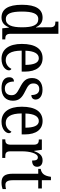

<svg xmlns="http://www.w3.org/2000/svg" viewBox="874 -1674 810 2599"><g transform="rotate(90 1279.5 -375.0)"><path d="M218 10C286 10 325 -29 351 -91H354L364 0H514V-41H506C467 -41 438 -52 438 -111V-760H273V-719H280C317 -719 350 -710 350 -650V-565C350 -529 350 -490 353 -458H348C324 -510 286 -546 220 -546C107 -546 45 -460 45 -267C45 -75 107 10 218 10ZM238 -48C165 -48 137 -120 137 -266C137 -410 165 -488 237 -488C323 -488 350 -410 350 -267C350 -129 320 -48 238 -48Z M777 10C884 10 933 -50 933 -90C933 -108 923 -119 913 -124C892 -83 853 -47 794 -47C712 -47 667 -114 666 -263H950V-305C950 -463 881 -546 768 -546C645 -546 575 -452 575 -264C575 -90 648 10 777 10ZM859 -314H667C671 -430 705 -495 769 -495C834 -495 858 -422 859 -314Z M1175 10C1280 10 1344 -47 1344 -144C1344 -228 1303 -268 1214 -311C1139 -348 1110 -368 1110 -422C1110 -469 1135 -501 1187 -501C1239 -501 1267 -464 1267 -394C1306 -394 1328 -417 1328 -452C1328 -502 1284 -545 1195 -545C1101 -545 1037 -495 1037 -405C1037 -320 1077 -284 1171 -236C1246 -197 1269 -175 1269 -126C1269 -69 1239 -35 1178 -35C1112 -35 1084 -89 1084 -159C1057 -159 1026 -143 1026 -95C1026 -25 1083 10 1175 10Z M1627 10C1734 10 1783 -50 1783 -90C1783 -108 1773 -119 1763 -124C1742 -83 1703 -47 1644 -47C1562 -47 1517 -114 1516 -263H1800V-305C1800 -463 1731 -546 1618 -546C1495 -546 1425 -452 1425 -264C1425 -90 1498 10 1627 10ZM1709 -314H1517C1521 -430 1555 -495 1619 -495C1684 -495 1708 -422 1709 -314Z M1867 0H2118V-41H2096C2059 -41 2029 -49 2029 -108V-273C2029 -362 2053 -482 2110 -482C2143 -482 2154 -459 2154 -404C2213 -404 2238 -431 2238 -472C2238 -517 2209 -546 2150 -546C2078 -546 2049 -494 2026 -431H2023L2008 -536H1868V-495H1871C1908 -495 1939 -486 1939 -427V-113C1939 -50 1908 -41 1870 -41H1867Z M2453 10C2490 10 2523 2 2540 -5V-51C2521 -46 2504 -43 2481 -43C2440 -43 2420 -73 2420 -143V-487H2532V-536H2420V-659H2374C2366 -605 2355 -579 2337 -557C2319 -536 2295 -525 2266 -520V-487H2332V-145C2332 -30 2370 10 2453 10Z"/></g></svg>

Font: Noto Serif Ethiopic Cn
Style: Regular
Weight: 400
Width: 3
Designer: Monotype Design Team
Foundry: Monotype Imaging Inc.
Version: Version 2.102